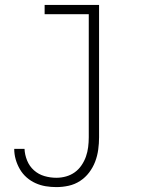

<svg xmlns="http://www.w3.org/2000/svg" viewBox="-20 -550 640 783"><path d="M210 213Q188 213 166.5 209.5Q145 206 125 197Q105 188 88.5 173.5Q72 159 61 140Q50 121 44 100Q38 79 38 57H80Q81 81 90.5 104.5Q100 128 118.5 144.5Q137 161 161 168Q185 175 210 175Q230 175 249.5 169.5Q269 164 285 152.5Q301 141 312.5 124Q324 107 330.5 88.5Q337 70 339.5 50Q342 30 342 10V-492H162V-530H384V10Q384 35 380.5 60.5Q377 86 368 109.5Q359 133 343.5 153.5Q328 174 306.5 188Q285 202 260 207.5Q235 213 210 213Z"/></svg>

Font: Iosevka Slab XLtEx
Style: Regular
Weight: 200
Width: 7
Monospace: yes
Designer: Belleve Invis
Foundry: Belleve Invis
Version: Version 11.1.0; ttfautohint (v1.8.3)